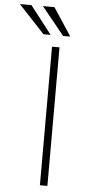

<svg xmlns="http://www.w3.org/2000/svg" viewBox="-138 -963 457 998"><g transform="rotate(5 91.0 -464.5)"><path d="M110 -723H149V0H110ZM104.5 -929 200 -783.5H162.5L44.5 -929ZM-15.5 -929 97.5 -783.5H60L-75.5 -929Z"/></g></svg>

Font: Public Sans Thin
Style: Regular
Weight: 100
Designer: The Public Sans project authors (U.S. Web Design System). Libre Franklin designed by Pablo Impallari and Rodrigo Fuenzal
Version: Version 1.008